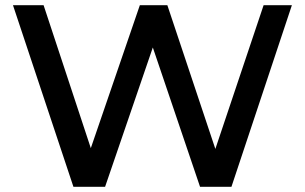

<svg xmlns="http://www.w3.org/2000/svg" viewBox="-20 -720 1175 740"><path d="M569 -537 751 0H872L1105 -700H996L810 -146L625 -700H519L330 -149L148 -700H30L263 0H385Z"/></svg>

Font: Montserrat-Alt1 SemBd
Style: Regular
Weight: 600
Designer: Differentunic
Foundry: Differentunic
Version: Version 7.222